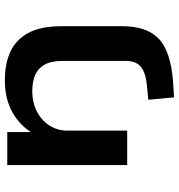

<svg xmlns="http://www.w3.org/2000/svg" viewBox="7 -551 737 791"><g transform="rotate(-90 375.5 -155.5)"><path d="M370 193 360 87 422 81Q471 76 495.5 56.5Q520 37 520 -6V-266Q520 -312 505.5 -339Q491 -366 463.5 -378.5Q436 -391 396 -391Q347 -391 310.5 -371.5Q274 -352 253.5 -319.5Q233 -287 233 -248V0H91V-494H227V-389H222Q254 -443 309.5 -473.5Q365 -504 440 -504Q510 -504 559.5 -480.5Q609 -457 636 -406Q663 -355 663 -271V-20Q663 26 651.5 63.5Q640 101 614.5 127Q589 153 544.5 168.5Q500 184 434 189Z"/></g></svg>

Font: Nunito Sans 10pt Expanded
Style: Bold
Weight: 700
Width: 7
Designer: Vernon Adams
Foundry: Vernon Adams
Version: Version 3.101;gftools[0.9.27]